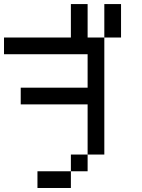

<svg xmlns="http://www.w3.org/2000/svg" viewBox="-20 -937 707 957"><path d="M0 -666.7V-750H333.3V-916.7H416.7V-750H500V-166.7H416.7V-416.7H83.3V-500H416.7V-666.7ZM166.7 0V-83.3H333.3V0ZM333.3 -83.3V-166.7H416.7V-83.3ZM583.3 -916.7V-750H500V-916.7Z"/></svg>

Font: Galmuri11 Condensed
Style: Regular
Weight: 400
Width: 3
Designer: Lee Minseo (quiple)
Version: Version 2.399;hotconv 1.1.1;makeotfexe 2.6.0 DEVELOPMENT